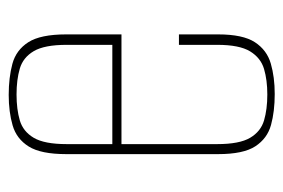

<svg xmlns="http://www.w3.org/2000/svg" viewBox="-125 -514 651 441"><g transform="rotate(90 200.5 -293.5)"><path d="M198 12Q158 12 126.5 3.5Q95 -5 77 -33Q59 -61 59 -120V-247H83V-121Q83 -70 97.5 -45.5Q112 -21 137.5 -13.5Q163 -6 197 -6Q231 -6 256.5 -13.5Q282 -21 296.5 -45.5Q311 -70 311 -121V-467Q311 -518 296.5 -542.5Q282 -567 256.5 -574.5Q231 -582 197 -582Q164 -582 138.5 -574.5Q113 -567 98 -542.5Q83 -518 83 -467V-379H59V-469Q59 -526 77 -553.5Q95 -581 126 -590Q157 -599 196 -599Q236 -599 267 -590.5Q298 -582 316 -554.5Q334 -527 334 -469V-120Q334 -62 316.5 -34Q299 -6 268 3Q237 12 198 12ZM63 -226V-247H321V-226Z"/></g></svg>

Font: Alumni Sans Thin
Style: Regular
Weight: 100
Designer: Robert E. Leuschke
Foundry: Robert E. Leuschke
Version: Version 1.018